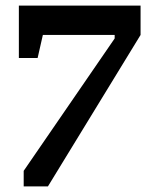

<svg xmlns="http://www.w3.org/2000/svg" viewBox="-20 -668 524 688"><path d="M64.9 0V-55.8L390.9 -530.2V-542.8H133.6L114.8 -460.1H47.6V-648H483.7V-542.8L151.7 0Z"/></svg>

Font: Faustina Light
Style: Italic
Weight: 300
Italic angle: -8°
Designer: Alfonso Garcia
Foundry: http://www.omnibus-type.com
Version: Version 1.200